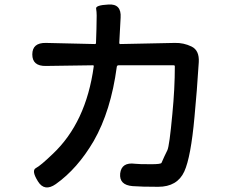

<svg xmlns="http://www.w3.org/2000/svg" viewBox="-20 -806 1040 850"><path d="M227 9Q177 44 148 -3Q118 -51 139 -62Q160 -73 213 -124Q361 -263 395 -512Q396 -517 391 -517L183 -514Q123 -513 123 -565Q123 -617 183 -616L400 -611Q405 -611 405 -616L407 -678Q408 -707 408 -737Q408 -753 405.5 -768Q403 -783 460 -786Q518 -790 514 -728L508 -616Q508 -611 513 -611L754 -616Q793 -617 828 -600Q863 -583 860 -531Q852 -402 841 -288Q825 -111 796 -47Q765 21 680 21Q606 21 567 18Q507 13 512 -38Q518 -89 578 -81Q592 -79 650 -79Q692 -79 695 -85Q707 -113 721 -141Q730 -160 743 -301Q754 -414 754 -512Q754 -517 749 -517H505Q498 -517 497 -510Q471 -315 395 -182Q323 -59 227 9Z"/></svg>

Font: Resource Han Rounded KR Medium
Style: Regular
Weight: 500
Designer: Cyano Hao (round all glyphs); Ryoko NISHIZUKA 西塚涼子 (kana, bopomofo & ideographs); Paul D. Hunt (Latin, Greek & Cyrillic)
Foundry: Cyano Hao
Version: 0.990